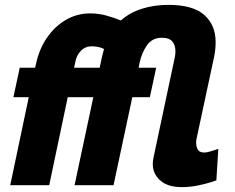

<svg xmlns="http://www.w3.org/2000/svg" viewBox="-20 -760 965 788"><path d="M727 8Q668 8 637.5 -19.5Q607 -47 607 -87Q607 -100 611 -118L693 -504Q696 -516 698 -528Q700 -540 700 -550Q700 -574 687.5 -589.5Q675 -605 644 -605Q605 -605 583.5 -574.5Q562 -544 553 -503L549 -482H621L595 -361H523L446 0H286L363 -361H258L182 0H22L98 -361H35L61 -482H124L128 -499Q141 -559 173 -605.5Q205 -652 250.5 -678.5Q296 -705 350 -705Q383 -705 413.5 -697Q444 -689 476 -676Q512 -708 562 -724Q612 -740 671 -740Q772 -740 818.5 -698.5Q865 -657 865 -587Q865 -558 859 -528L787 -192Q786 -188 785.5 -183Q785 -178 785 -174Q785 -158 792 -146Q799 -134 818 -134Q828 -134 841.5 -138Q855 -142 865.5 -145.5Q876 -149 876 -149L868 -20Q867 -19 845 -12Q823 -5 791 1.5Q759 8 727 8ZM284 -482H389Q393 -501 397.5 -521.5Q402 -542 407 -559Q395 -565 381.5 -567.5Q368 -570 357 -570Q330 -570 312 -551.5Q294 -533 289 -505Z"/></svg>

Font: Raleway ExtraBold
Style: Italic
Weight: 800
Italic angle: -12°
Designer: Matt McInerney, Pablo Impallari, Rodrigo Fuenzalida
Foundry: Matt McInerney, Pablo Impallari, Rodrigo Fuenzalida
Version: Version 4.026